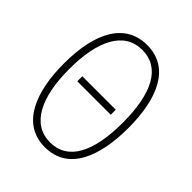

<svg xmlns="http://www.w3.org/2000/svg" viewBox="-205 -844 974 974"><g transform="rotate(45 281.5 -357.0)"><path d="M282 10C451 10 513 -155 513 -359C513 -575 443 -724 283 -724C131 -724 50 -591 50 -359C50 -160 112 10 282 10ZM283 -26C154 -26 89 -153 89 -358C89 -562 152 -689 283 -689C410 -689 474 -570 474 -358C474 -148 412 -26 283 -26ZM162 -343H402V-379H162Z"/></g></svg>

Font: Noto Sans Mono SemiCondensed ExtraLight
Style: Regular
Weight: 200
Width: 4
Designer: Monotype Design Team
Foundry: Monotype Imaging Inc.
Version: Version 2.014